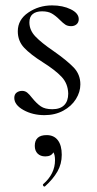

<svg xmlns="http://www.w3.org/2000/svg" viewBox="-20 -416 361 712"><path d="M33 -53Q33 -66 41.5 -72.5Q50 -79 62 -79Q73 -79 81 -72.5Q89 -66 99 -53Q116 -32 131.5 -21.5Q147 -11 174 -11Q203 -11 218 -26Q233 -41 233 -69Q232 -106 208.5 -131Q185 -156 139 -185Q93 -214 69.5 -239Q46 -264 46 -300Q46 -343 85 -369.5Q124 -396 173 -396Q213 -396 242.5 -381.5Q272 -367 272 -345Q272 -333 264 -326Q256 -319 244 -319Q231 -319 222.5 -324.5Q214 -330 201 -343Q186 -358 172 -366Q158 -374 136 -374Q114 -374 101.5 -364Q89 -354 89 -333Q89 -304 111.5 -280.5Q134 -257 178 -227Q228 -192 253 -166Q278 -140 278 -103Q278 -75 261.5 -48.5Q245 -22 214.5 -5.5Q184 11 145 11Q101 11 67 -8Q33 -27 33 -53ZM209 158Q209 192 193 220Q177 248 147 275L145 276Q142 276 140 272.5Q138 269 140 267Q184 229 184 178Q184 158 178 149Q170 164 148 164Q130 164 119.5 153.5Q109 143 109 125Q109 85 153 85Q180 85 194.5 104Q209 123 209 158Z"/></svg>

Font: Cormorant Upright
Style: Regular
Weight: 400
Designer: Christian Thalmann (Catharsis Fonts)
Foundry: Catharsis Fonts
Version: Version 3.302